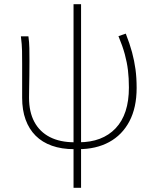

<svg xmlns="http://www.w3.org/2000/svg" viewBox="-20 -701 745 919"><path d="M335 13Q275 13 228.5 -3.5Q182 -20 150.5 -51.5Q119 -83 102.5 -128.5Q86 -174 86 -233V-396Q86 -428 85.5 -457.5Q85 -487 80 -527H116Q120 -499 120.5 -470.5Q121 -442 121 -409Q121 -375 120.5 -340Q120 -305 119.5 -276.5Q119 -248 119 -233Q119 -165 144.5 -117.5Q170 -70 218.5 -45Q267 -20 337 -20ZM355 13 357 -20Q470 -20 533.5 -87Q597 -154 597 -282Q597 -327 592.5 -364.5Q588 -402 577.5 -441Q567 -480 547 -528L582 -540Q601 -492 612 -451Q623 -410 628.5 -369.5Q634 -329 634 -280Q634 -186 599.5 -120.5Q565 -55 502.5 -21Q440 13 355 13ZM332 198V-681H368V198Z"/></svg>

Font: Shanggu Sans SC VF
Style: Regular
Weight: 250
Designer: GuiWonder
Version: Version 1.021